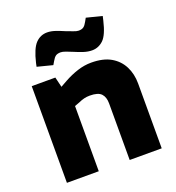

<svg xmlns="http://www.w3.org/2000/svg" viewBox="-135 -854 885 963"><g transform="rotate(-20 308.0 -373.0)"><path d="M58 0V-516H184L197 -462L231 -481Q267 -501 304 -513Q341 -525 378 -525Q442 -525 482.5 -501.5Q523 -478 543.5 -437.5Q564 -397 564 -346V0H393V-302Q393 -336 376 -354Q359 -372 315 -372Q299 -372 284.5 -368.5Q270 -365 255 -358L228 -348V0ZM196 -578 114 -599 118 -618Q135 -690 160.5 -716.5Q186 -743 222 -743Q243 -743 266 -735Q289 -727 312 -717Q332 -710 348 -703.5Q364 -697 375 -697Q392 -697 401.5 -704Q411 -711 420 -728L430 -746L513 -725L508 -703Q491 -630 465 -605.5Q439 -581 405 -581Q383 -581 360 -588.5Q337 -596 314 -606Q295 -614 278.5 -620Q262 -626 252 -626Q235 -626 225.5 -619.5Q216 -613 206 -595Z"/></g></svg>

Font: REM Medium
Style: Bold
Weight: 700
Version: Version 1.005;gftools[0.9.28]